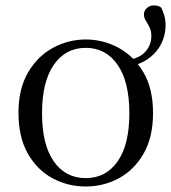

<svg xmlns="http://www.w3.org/2000/svg" viewBox="-20 -676 635 711"><path d="M297.5 14.6Q231.4 14.6 174.5 -15.9Q117.6 -46.5 83 -107.4Q48.4 -168.3 48.4 -257.8Q48.4 -347.6 84.1 -408.1Q119.7 -468.5 176.7 -499.2Q233.7 -529.8 297.5 -529.8Q361.5 -529.8 418.4 -499.3Q475.4 -468.7 511.1 -408.3Q546.7 -347.8 546.7 -257.8Q546.7 -167.3 511.6 -106.8Q476.5 -46.3 420 -15.8Q363.5 14.6 297.5 14.6ZM297.5 -16.4Q372 -16.4 415.5 -78.2Q459 -140.1 459 -256.6Q459 -373.4 415.5 -436.1Q372 -498.8 297.5 -498.8Q222.9 -498.8 179.3 -436.1Q135.7 -373.4 135.7 -256.6Q135.7 -140.1 179.3 -78.2Q222.9 -16.4 297.5 -16.4ZM433.1 -426.6 429.9 -449.3Q490.3 -455.8 515.4 -481.4Q540.4 -507 540.4 -542.6Q540.4 -562 533.8 -575Q527.1 -588 520.1 -599.1Q513 -610.1 513 -623.2Q513 -636.1 523.6 -646.1Q534.2 -656 549.7 -656Q556.6 -656 564 -654.4Q571.5 -652.8 577.5 -647.1Q583.5 -634.1 588.3 -618.8Q593.1 -603.5 593.1 -582.7Q593.1 -543.8 574.8 -509.7Q556.5 -475.6 521 -453.3Q485.5 -431 433.1 -426.6Z"/></svg>

Font: Noto Serif JP
Style: Regular
Weight: 200
Designer: Ryoko NISHIZUKA 西塚涼子 (kana & ideographs); Frank Grießhammer (Latin, Greek & Cyrillic); Wenlong ZHANG 张文龙 (bopomofo); San
Foundry: Adobe
Version: Version 2.001;hotconv 1.1.0;makeotfexe 2.6.0